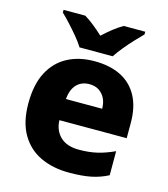

<svg xmlns="http://www.w3.org/2000/svg" viewBox="-115 -856 836 956"><g transform="rotate(15 303.5 -378.0)"><path d="M310 -559Q389 -559 445.5 -531Q502 -503 532.5 -447Q563 -391 563 -309V-230H216Q218 -177 251.5 -145Q285 -113 348 -113Q400 -113 442 -123Q484 -133 529 -154V-30Q489 -9 443 0.5Q397 10 329 10Q246 10 182 -20Q118 -50 81.5 -112.5Q45 -175 45 -271Q45 -369 78.5 -432.5Q112 -496 171.5 -527.5Q231 -559 310 -559ZM315 -442Q275 -442 250 -416.5Q225 -391 220 -340H407Q407 -369 396.5 -391.5Q386 -414 365.5 -428Q345 -442 315 -442ZM219 -606Q205 -629 182.5 -656Q160 -683 136.5 -708.5Q113 -734 94 -752V-766H206Q232 -750 255 -731.5Q278 -713 304 -689Q330 -713 354 -732Q378 -751 404 -766H515V-752Q498 -735 474 -709.5Q450 -684 427.5 -656.5Q405 -629 390 -606Z"/></g></svg>

Font: Noto Sans Khmer ExtraBold
Style: Regular
Weight: 800
Version: Version 2.003